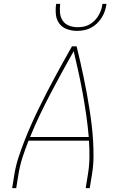

<svg xmlns="http://www.w3.org/2000/svg" viewBox="-20 -975 640 995"><path d="M43 0 55 -74Q62 -117 76 -159.5Q90 -202 106.5 -244.5Q123 -287 141.5 -328.5Q160 -370 180 -411Q200 -452 221 -493Q242 -534 264 -574.5Q286 -615 308 -655Q330 -695 353 -735H377Q387 -695 396 -655Q405 -615 413.5 -574.5Q422 -534 429.5 -493Q437 -452 443.5 -411Q450 -370 455 -328Q460 -286 462.5 -244Q465 -202 464.5 -159Q464 -116 457 -74L445 0H424L436 -74Q443 -117 443.5 -160.5Q444 -204 441 -246H128Q111 -204 97 -160.5Q83 -117 76 -74L64 0ZM440 -265Q435 -322 427 -378Q419 -434 409 -489.5Q399 -545 387 -600Q375 -655 362 -710Q331 -655 301 -600.5Q271 -546 242 -490.5Q213 -435 186 -378.5Q159 -322 136 -265ZM379 -815Q352 -815 327 -824Q302 -833 287 -853.5Q272 -874 269.5 -901Q267 -928 271 -955H292Q289 -932 291 -909Q293 -886 305 -868Q317 -850 338 -842Q359 -834 382 -834Q398 -834 413.5 -837Q429 -840 443.5 -848Q458 -856 470 -868Q482 -880 490.5 -894.5Q499 -909 504 -924Q509 -939 511 -955H532Q529 -936 523.5 -918.5Q518 -901 507.5 -884.5Q497 -868 483 -854Q469 -840 451.5 -831Q434 -822 415.5 -818.5Q397 -815 379 -815Z"/></svg>

Font: Iosevka Curly Thin Extended
Style: Italic
Weight: 100
Width: 7
Italic angle: -9°
Monospace: yes
Designer: Belleve Invis
Foundry: Belleve Invis
Version: Version 11.1.0; ttfautohint (v1.8.3)